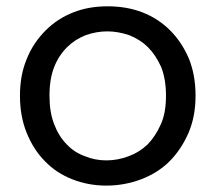

<svg xmlns="http://www.w3.org/2000/svg" viewBox="-20 -577 680 606"><path d="M597.2 -274.9Q597.2 -209.5 575.2 -158.2Q552.2 -105 515.1 -67.9Q479 -31.7 425.8 -11.2Q372.6 8.8 315.9 8.8Q258.3 8.8 208 -11.2Q157.2 -31.2 122.1 -67.9Q85.9 -104 64 -158.2Q43 -210.4 43 -274.9Q43 -340.8 64.9 -392.1Q85 -441.9 124 -481Q161.6 -518.6 211.9 -538.1Q259.8 -557.1 319.8 -557.1Q379.9 -557.1 429.2 -538.1Q479.5 -518.6 517.1 -481Q553.7 -444.3 576.2 -392.1Q597.2 -339.8 597.2 -274.9ZM136.2 -274.9Q136.2 -222.7 150.9 -185.1Q165.5 -146.5 190.9 -121.1Q214.8 -95.7 248 -84Q279.3 -70.8 315.9 -70.8Q351.6 -70.8 386.2 -84Q418.9 -95.7 445.8 -121.1Q470.7 -146.5 487.8 -185.1Q503.9 -220.7 503.9 -274.9Q503.9 -326.7 488.8 -365.2Q471.7 -403.3 446.8 -428.2Q423.3 -451.7 388.2 -465.8Q352.5 -478 318.8 -478Q284.2 -478 250 -465.8Q215.8 -452.1 191.9 -428.2Q165 -401.4 150.9 -365.2Q136.2 -328.1 136.2 -274.9Z"/></svg>

Font: PoppinsZ
Style: Regular
Weight: 400
Designer: Ninad Kale (Devanagari), Jonny Pinhorn (Latin)
Foundry: Indian Type Foundry
Version: Version 3.002;FEAKit 1.0